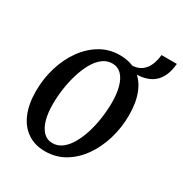

<svg xmlns="http://www.w3.org/2000/svg" viewBox="-159 -787 872 917"><g transform="rotate(30 277.0 -328.0)"><path d="M298 -566Q358.5 -566 398.5 -538Q438.5 -510 458.8 -459.2Q479 -408.5 479 -338.5Q479 -271.5 460.5 -208.8Q442 -146 407.5 -96.5Q373 -47 324.8 -18Q276.5 11 216.5 11Q159.5 11 119 -16.8Q78.5 -44.5 57.2 -95.8Q36 -147 36 -217Q36 -285.5 55 -348.2Q74 -411 109 -460Q144 -509 192 -537.5Q240 -566 298 -566ZM287 -513.5Q257.5 -513.5 233.8 -495Q210 -476.5 192 -444.8Q174 -413 161.8 -372.8Q149.5 -332.5 143.2 -288.8Q137 -245 137 -202.5Q137 -154 147.2 -117.8Q157.5 -81.5 177.8 -61Q198 -40.5 227.5 -40.5Q257.5 -40.5 281.5 -59.2Q305.5 -78 323.5 -110Q341.5 -142 353.8 -182.2Q366 -222.5 372 -266Q378 -309.5 378 -351.5Q378 -398.5 368 -435.2Q358 -472 337.8 -492.8Q317.5 -513.5 287 -513.5ZM469.5 -665.5H554Q551 -628.5 539 -600.8Q527 -573 505.2 -555Q483.5 -537 451.2 -529.8Q419 -522.5 376.5 -527.5L365.5 -551.5Q400.5 -551.5 422.5 -567Q444.5 -582.5 455.5 -608.5Q466.5 -634.5 469.5 -665.5Z"/></g></svg>

Font: Merriweather 24pt SemiCondensed
Style: Italic
Weight: 400
Width: 4
Italic angle: -7.8°
Designer: Eben Sorkin
Foundry: Eben Sorkin
Version: Version 2.101